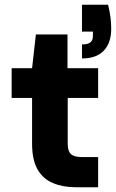

<svg xmlns="http://www.w3.org/2000/svg" viewBox="-20 -788 488 808"><path d="M299 0Q245 0 203 -17.5Q161 -35 138 -75Q115 -115 115 -184V-376H29V-501H115L131 -643H264V-501H393V-376H265V-182Q265 -152 278.5 -139.5Q292 -127 325 -127H393V0ZM325 -542V-601Q349 -601 360 -609.5Q371 -618 371 -637V-655H325V-768H435Q442 -738 445 -714.5Q448 -691 448 -666Q448 -608 417 -575Q386 -542 325 -542Z"/></svg>

Font: DM Sans 17pt Black
Style: Regular
Weight: 900
Version: Version 4.004;gftools[0.9.30]